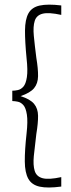

<svg xmlns="http://www.w3.org/2000/svg" viewBox="-20 -627 312 847"><path d="M250.3 196Q190 204.2 155 196.4Q120 188.7 104.9 161.6Q89.8 134.5 89.4 85.2Q89 36 97.2 -38Q103.2 -91.7 98.6 -121.3Q94 -151 83.2 -163.2Q72.3 -175.5 58.8 -178.3Q45.2 -181.2 34.2 -181.2V-226.8Q45.2 -226.8 58.8 -229.7Q72.3 -232.5 83.2 -244.8Q94 -257 98.6 -286.7Q103.2 -316.3 97.2 -370Q90 -444 90.3 -492.5Q90.7 -541 105.3 -567.8Q120 -594.7 155 -602.5Q190 -610.3 250.3 -603V-561.3Q195.3 -573.3 168.2 -566.6Q141 -559.8 133.2 -534.9Q125.3 -510 129.2 -468.8Q133.2 -427.5 140.3 -372Q148.3 -324 147.9 -291.3Q147.5 -258.7 130.3 -238Q113.2 -217.3 70.8 -203Q113.2 -189.5 130.3 -168.9Q147.5 -148.3 147.9 -116.2Q148.3 -84 140.3 -36Q133.2 20.3 129.2 61.2Q125.3 102.2 133.2 127.1Q141 152 168.2 159.2Q195.3 166.3 250.3 154.3Z"/></svg>

Font: Darker Grotesque Light
Style: Regular
Weight: 300
Designer: Gabriel Lam
Foundry: TypeRant
Version: Version 1.000;gftools[0.9.28]